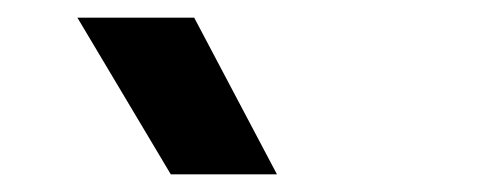

<svg xmlns="http://www.w3.org/2000/svg" viewBox="-20 -782 540 217"><path d="M173 -585 67.5 -762H199.5L293 -585Z"/></svg>

Font: Geologica Thin Roman Medium
Style: Regular
Weight: 500
Version: Version 1.010;gftools[0.9.28]